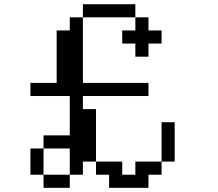

<svg xmlns="http://www.w3.org/2000/svg" viewBox="-20 -817 1040 915"><path d="M562.5 -609.4V-671.9H625V-734.4H687.5V-671.9H750V-609.4H687.5V-546.9H625V-609.4ZM125 -359.4V-421.9H250V-671.9H312.5V-734.4H375V-421.9H687.5V-359.4H375V-296.9H437.5V-46.9H375V15.6H312.5V78.1H187.5V15.6H312.5V-109.4H187.5V-171.9H312.5V-359.4ZM125 15.6V-109.4H187.5V15.6ZM750 -46.9V15.6H687.5V78.1H500V15.6H437.5V-46.9H562.5V15.6H625V-46.9ZM750 -46.9V-234.4H812.5V-46.9ZM625 -734.4H375V-796.9H625Z"/></svg>

Font: KH Dot Dougenzaka 16
Style: Regular
Weight: 400
Designer: Original version for X68000 by Keitarou Hiraki (http://hp.vector.co.jp/authors/VA000874/) / TrueType conversion by Homem
Version: Version 1.00.20150527